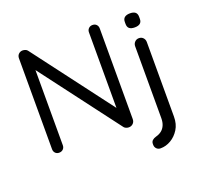

<svg xmlns="http://www.w3.org/2000/svg" viewBox="-149 -870 1300 1237"><g transform="rotate(-20 501.0 -251.5)"><path d="M606 -700Q623 -700 633 -689.5Q643 -679 643 -663V-42Q643 -23 631 -11.5Q619 0 602 0Q593 0 584 -3.5Q575 -7 570 -13L142 -579L162 -591V-37Q162 -21 151.5 -10.5Q141 0 124 0Q108 0 98 -10.5Q88 -21 88 -37V-660Q88 -678 99.5 -689Q111 -700 127 -700Q136 -700 145.5 -696.5Q155 -693 160 -686L582 -128L569 -112V-663Q569 -679 579.5 -689.5Q590 -700 606 -700ZM898 34Q898 85 875.5 121Q853 157 819 177Q785 197 748 197Q731 197 720.5 186Q710 175 710 160V153Q710 138 720 129Q730 120 745 116Q768 110 784 97.5Q800 85 809 64.5Q818 44 818 16V-477Q818 -494 829.5 -506Q841 -518 858 -518Q876 -518 887 -506Q898 -494 898 -477ZM858 -592Q833 -592 821 -602Q809 -612 809 -633V-647Q809 -668 822 -678Q835 -688 859 -688Q883 -688 895 -678Q907 -668 907 -647V-633Q907 -612 894.5 -602Q882 -592 858 -592Z"/></g></svg>

Font: Quicksand Light Medium
Style: Regular
Weight: 500
Version: Version 3.006